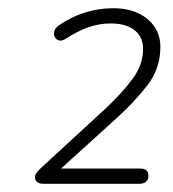

<svg xmlns="http://www.w3.org/2000/svg" viewBox="-20 -729 420 467"><path d="M85 -282Q75 -282 70 -286.5Q65 -291 65 -298Q65 -303 68.5 -308Q72 -313 77 -318L240 -468Q277 -503 302 -536.5Q327 -570 328 -607Q329 -638 308 -655Q287 -672 249 -672Q221 -672 194.5 -662.5Q168 -653 142 -636Q132 -629 124.5 -630.5Q117 -632 113.5 -638.5Q110 -645 112 -653Q114 -661 123 -667Q151 -687 185 -698Q219 -709 255 -709Q291 -709 317 -696.5Q343 -684 357 -662Q371 -640 370 -611Q369 -561 338.5 -521.5Q308 -482 264 -442L112 -304V-319H321Q341 -319 341 -302Q341 -292 335 -287Q329 -282 319 -282Z"/></svg>

Font: Nunito ExtraLight ExtraLight
Style: Italic
Weight: 250
Italic angle: -9°
Version: Version 3.602